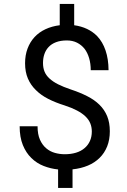

<svg xmlns="http://www.w3.org/2000/svg" viewBox="-20 -846 640 968"><path d="M442.9 -183.1Q442.9 -156.2 433.3 -135Q423.8 -113.8 406.2 -99.1Q388.7 -84 363.3 -76.2Q337.9 -68.4 306.2 -68.4Q281.2 -68.4 256.8 -75.2Q232.4 -82 213.4 -98.1Q193.8 -114.3 181.6 -141.4Q169.4 -168.5 169.4 -209.5H79.1Q79.1 -154.3 95.2 -114.7Q111.3 -75.2 138.2 -49.3Q165 -22.9 200 -9.3Q234.9 4.4 272.9 8.3V101.6H345.7V7.8Q388.2 3.4 423.1 -11.2Q458 -25.9 482.4 -50.3Q506.8 -74.2 520.3 -107.9Q533.7 -141.6 533.7 -184.1Q533.7 -227.5 520.3 -260.3Q506.8 -293 481.4 -317.9Q456.1 -342.8 419.4 -361.3Q382.8 -379.9 336.9 -395Q299.3 -407.7 272.7 -421.1Q246.1 -434.6 229.5 -450.2Q212.4 -465.8 204.6 -484.9Q196.8 -503.9 196.8 -528.3Q196.8 -553.2 203.9 -573.5Q210.9 -593.8 224.6 -608.4Q239.3 -624.5 262.5 -633.3Q285.6 -642.1 316.9 -642.1Q345.7 -642.1 368.2 -630.9Q390.6 -619.6 406.2 -600.1Q421.4 -580.1 429.4 -552.5Q437.5 -524.9 437.5 -492.2H527.3Q526.9 -548.3 512.2 -591.6Q497.6 -634.8 469.7 -664.1Q448.2 -686 418.9 -700Q389.6 -713.9 354 -718.8V-826.2H281.2V-718.8Q241.7 -713.9 209.2 -698.7Q176.8 -683.6 154.3 -659.2Q131.3 -634.3 118.9 -601.1Q106.4 -567.9 106.4 -526.9Q106.4 -483.4 120.6 -450.2Q134.8 -417 161.1 -391.6Q187 -365.7 223.6 -347.2Q260.3 -328.6 305.7 -314.5Q341.8 -302.7 368.2 -288.8Q394.5 -274.9 411.1 -258.8Q427.7 -242.7 435.3 -223.9Q442.9 -205.1 442.9 -183.1Z"/></svg>

Font: Roboto Mono
Style: Regular
Weight: 400
Monospace: yes
Designer: Google
Version: Version 3.000